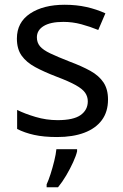

<svg xmlns="http://www.w3.org/2000/svg" viewBox="-20 -566 519 807"><path d="M434 -148Q434 -96 408 -61Q382 -26 334 -8Q286 10 220 10Q164 10 123.5 1Q83 -8 52 -24V-104Q84 -88 129.5 -74.5Q175 -61 222 -61Q289 -61 319 -82.5Q349 -104 349 -140Q349 -160 338 -176Q327 -192 298.5 -208Q270 -224 217 -244Q165 -264 128 -284Q91 -304 71 -332Q51 -360 51 -404Q51 -472 106.5 -509Q162 -546 252 -546Q301 -546 343.5 -536.5Q386 -527 423 -510L393 -440Q359 -454 322 -464Q285 -474 246 -474Q192 -474 163.5 -456.5Q135 -439 135 -409Q135 -387 148 -371.5Q161 -356 191.5 -341.5Q222 -327 273 -307Q324 -288 360 -268Q396 -248 415 -219.5Q434 -191 434 -148ZM304 70Q300 88 287.5 115.5Q275 143 258.5 171Q242 199 224 221H176V209Q184 192 192.5 165.5Q201 139 208 110.5Q215 82 217 61H304Z"/></svg>

Font: Noto Sans Sinhala
Style: Regular
Weight: 400
Designer: Jelle Bosma - Monotype Design Team
Foundry: Monotype Imaging Inc.
Version: Version 2.006